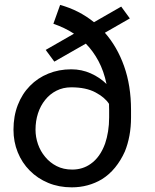

<svg xmlns="http://www.w3.org/2000/svg" viewBox="-20 -763 640 792"><path d="M412.6 -627.9 515.6 -687 480 -735.8 367.7 -671.4Q336.9 -696.3 302 -714.1Q267.1 -731.9 228 -742.7L200.2 -665Q222.7 -657.2 243.9 -647.2Q265.1 -637.2 285.2 -624L168.5 -557.1L204.1 -508.8L334 -583Q364.3 -552.2 386.2 -511.2Q408.2 -470.2 419.4 -416.5Q391.6 -443.8 354.2 -460.4Q316.9 -477.1 273.9 -477.1Q222.7 -477.1 179 -459.2Q135.3 -441.4 103.5 -408.7Q71.3 -376 53.5 -330.1Q35.6 -284.2 35.6 -228Q35.6 -178.2 53.2 -134.8Q70.8 -91.3 103 -59.1Q134.8 -26.9 179 -8.5Q223.1 9.8 275.9 9.8Q310.5 9.8 341.8 1.2Q373 -7.3 399.9 -23.4Q430.7 -42.5 454.6 -71.8Q478.5 -101.1 495.1 -138.2Q507.3 -168 513.9 -203.4Q520.5 -238.8 520.5 -278.8V-309.1Q520.5 -409.7 491.9 -490Q463.4 -570.3 412.6 -627.9ZM277.8 -63.5Q241.7 -63.5 213.6 -77.9Q185.5 -92.3 166.5 -115.7Q147 -138.7 136.7 -168.2Q126.5 -197.8 126.5 -228Q126.5 -263.7 136.7 -295.4Q147 -327.1 166.5 -351.1Q185.5 -375 212.9 -388.9Q240.2 -402.8 273.9 -402.8Q335 -402.8 374 -381.8Q413.1 -360.8 429.7 -334.5Q429.7 -328.1 429.9 -322.3Q430.2 -316.4 430.2 -310.1V-278.8Q430.2 -248.5 425.8 -221.2Q421.4 -193.8 413.6 -170.9Q403.3 -142.6 388.4 -121.6Q373.5 -100.6 354.5 -87.4Q338.4 -75.7 319.1 -69.6Q299.8 -63.5 277.8 -63.5Z"/></svg>

Font: Roboto Mono
Style: Regular
Weight: 400
Monospace: yes
Designer: Google
Version: Version 3.000